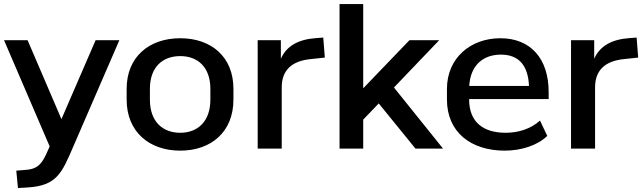

<svg xmlns="http://www.w3.org/2000/svg" viewBox="-20 -739 3196 955"><path d="M218.8 7.8C192.9 68.4 172.9 100.6 112.3 105.5L61 109.9L69.3 196.3L118.2 193.4C262.7 184.6 288.1 120.6 343.3 -7.3L573.7 -539.1H455.6L285.6 -146.5L117.2 -539.1H0L227.1 -10.7Z M876.5 10.3C1030.8 10.3 1141.1 -83.5 1141.1 -243.7V-296.9C1141.1 -456.5 1030.8 -548.8 876.5 -548.8C722.2 -548.8 609.9 -456.5 609.9 -296.9V-243.7C609.9 -83.5 722.2 10.3 876.5 10.3ZM876.5 -78.6C790.5 -78.6 725.6 -132.3 725.6 -243.7V-296.9C725.6 -407.2 790.5 -460 876.5 -460C961.4 -460 1026.4 -407.2 1026.4 -296.9V-243.7C1026.4 -132.8 961.4 -78.6 876.5 -78.6Z M1381.3 0V-304.7C1381.3 -388.7 1430.2 -436.5 1527.8 -445.3L1595.7 -452.6L1587.9 -552.2L1550.3 -549.3C1464.4 -543 1405.3 -510.7 1377 -446.8V-539.1H1261.7V0Z M2164.6 -539.1H2016.6L1786.6 -299.8V-718.8H1668.9V0H1786.6V-144L1863.8 -224.6L2046.4 0H2183.6L1939.5 -303.7Z M2490.7 10.3C2571.8 10.3 2653.8 -15.6 2702.1 -63L2666 -139.2C2618.2 -96.7 2556.6 -78.6 2495.1 -78.6C2384.3 -78.6 2313.5 -131.3 2313.5 -243.7V-246.1H2709V-281.2C2709 -448.2 2618.7 -548.8 2468.8 -548.8C2320.3 -548.8 2203.1 -450.2 2203.1 -296.9V-243.7C2203.1 -81.1 2322.8 10.3 2490.7 10.3ZM2471.7 -467.3C2558.1 -467.3 2606.4 -416.5 2611.3 -311.5H2314C2319.8 -413.1 2381.8 -467.3 2471.7 -467.3Z M2939.9 0V-304.7C2939.9 -388.7 2988.8 -436.5 3086.4 -445.3L3154.3 -452.6L3146.5 -552.2L3108.9 -549.3C3022.9 -543 2963.9 -510.7 2935.5 -446.8V-539.1H2820.3V0Z"/></svg>

Font: Winston Medium
Style: Regular
Weight: 500
Designer: Vernon Adams, Kim Jin-seong, David Berlow, Cristiano Sobral
Foundry: The Winston Project Authors
Version: Version 3.004